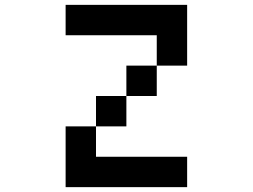

<svg xmlns="http://www.w3.org/2000/svg" viewBox="-20 -770 1040 790"><path d="M250 -750H750V-500H625V-625H250ZM625 -500V-375H500V-500ZM500 -375V-250H375V-375ZM375 -250V-125H750V0H250V-250Z"/></svg>

Font: Dogica
Style: Regular
Weight: 400
Monospace: yes
Designer: Roberto Mocci
Version: Version 001.012